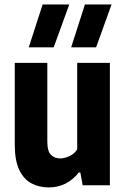

<svg xmlns="http://www.w3.org/2000/svg" viewBox="-20 -828 560 858"><path d="M198 9.5Q155 9.5 120.8 -8.5Q86.5 -26.5 66.2 -68.5Q46 -110.5 46 -181.5V-547H191.5V-193.5Q191.5 -151.5 208 -135.8Q224.5 -120 249.5 -120Q267 -120 289.2 -129.8Q311.5 -139.5 325 -160.5V-547H471V0H349.5L339 -57H332Q279 9.5 198 9.5ZM298 -616.5 359.5 -808H478.5L409.5 -616.5ZM108.5 -616.5 170.5 -808H289.5L220 -616.5Z"/></svg>

Font: Encode Sans Cnd
Style: Bold
Weight: 700
Width: 3
Designer: Multiple Designers
Foundry: Impallari Type
Version: Version 3.002; ttfautohint (v1.8.3) -l 8 -r 50 -G 200 -x 14 